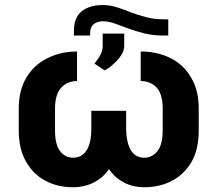

<svg xmlns="http://www.w3.org/2000/svg" viewBox="-20 -746 877 775"><path d="M547.9 -418.9Q547.9 -449.2 547.9 -538.1Q614.3 -538.1 668 -511.7Q720.7 -485.4 751 -433.6Q782.2 -382.8 782.2 -307.6Q782.2 -278.3 782.2 -219.7Q782.2 -144.5 753.9 -93.8Q724.6 -43 674.8 -16.6Q625 9.8 562.5 9.8Q508.8 9.8 467.8 -16.6Q425.8 -43 401.4 -95.7Q377 -148.4 377 -225.6Q377 -250 377 -298.8Q405.3 -298.8 489.3 -298.8Q489.3 -280.3 489.3 -225.6Q490.2 -168.9 508.8 -138.7Q527.3 -109.4 562.5 -109.4Q593.8 -109.4 615.2 -135.7Q636.7 -162.1 636.7 -219.7Q636.7 -249 636.7 -307.6Q636.7 -365.2 612.3 -392.6Q586.9 -418.9 547.9 -418.9ZM291 -538.1Q291 -507.8 291 -418.9Q252.9 -418.9 227.5 -392.6Q202.1 -365.2 202.1 -307.6Q202.1 -278.3 202.1 -219.7Q202.1 -162.1 222.7 -135.7Q243.2 -109.4 274.4 -109.4Q310.5 -109.4 329.1 -138.7Q348.6 -168 348.6 -225.6Q348.6 -250 348.6 -298.8Q377 -298.8 461.9 -298.8Q461.9 -280.3 461.9 -225.6Q461.9 -148.4 438.5 -95.7Q414.1 -43 371.1 -16.6Q329.1 9.8 274.4 9.8Q211.9 9.8 163.1 -16.6Q113.3 -43 85 -93.8Q55.7 -144.5 55.7 -219.7Q55.7 -249 55.7 -307.6Q55.7 -381.8 86.9 -433.6Q117.2 -484.4 170.9 -510.7Q223.6 -538.1 291 -538.1ZM402.3 -461.9Q392.6 -468.8 361.3 -489.3Q377.9 -509.8 386.7 -527.3Q395.5 -545.9 394.5 -563.5Q394.5 -579.1 394.5 -610.4Q417 -610.4 481.4 -610.4Q481.4 -597.7 481.4 -560.5Q481.4 -542 468.8 -522.5Q456.1 -502.9 437.5 -487.3Q419.9 -470.7 402.3 -461.9ZM641.6 -668Q645.5 -668 659.2 -668Q659.2 -651.4 659.2 -602.5Q654.3 -602.5 640.6 -602.5Q597.7 -602.5 562.5 -611.3Q526.4 -620.1 496.1 -631.8Q466.8 -642.6 442.4 -651.4Q417 -660.2 395.5 -660.2Q374 -660.2 359.4 -649.4Q343.8 -637.7 343.8 -610.4Q343.8 -608.4 343.8 -602.5Q327.1 -602.5 278.3 -602.5Q278.3 -606.4 278.3 -620.1Q278.3 -674.8 309.6 -700.2Q340.8 -725.6 394.5 -725.6Q423.8 -725.6 451.2 -716.8Q479.5 -708 507.8 -696.3Q537.1 -685.5 569.3 -676.8Q602.5 -668 641.6 -668Z"/></svg>

Font: DeepSea
Style: Bold
Weight: 700
Designer: Stem
Version: Version 3.019;git-0a5106e0b